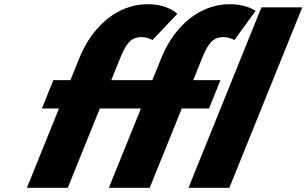

<svg xmlns="http://www.w3.org/2000/svg" viewBox="-20 -895 1461 915"><path d="M315.6 -513H234.2L179.7 -378H261.1L108.3 0H303L455.8 -378H651.6L498.8 0H693.5L846.3 -378H976.1L1030.6 -513H900.8L942.8 -617C971.5 -688 994.6 -718 1044.1 -718C1076 -718 1096.8 -704 1096.8 -704L1198 -843C1177.3 -857 1137.3 -875 1073.5 -875C932.7 -875 811.9 -772 750.2 -622L706.1 -513H510.3L552.3 -617C581 -688 604.1 -718 653.6 -718C685.5 -718 706.3 -704 706.3 -704L825 -829C825 -829 782 -875 683 -875C542.2 -875 421.4 -772 359.7 -622ZM878.3 0H1073L1420.5 -860H1225.8Z"/></svg>

Font: Hussar
Style: BdWideOblFour
Weight: 700
Foundry: Cannot Into Space Fonts
Version: Version 2.00